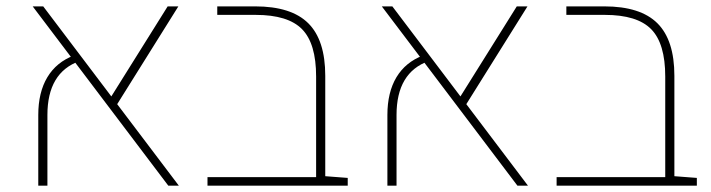

<svg xmlns="http://www.w3.org/2000/svg" viewBox="-20 -585 2240 605"><path d="M510.3 0 83 -564.9H116.2L543.5 0ZM100.6 0V-222.7Q100.6 -293.9 129.2 -341.6Q157.7 -389.2 212.9 -410.2L230.5 -392.6Q129.4 -356.4 129.4 -222.7V0ZM542 -564.9 338.9 -240.2 317.4 -259.8 508.3 -564.9Z M633.8 0V-26.9H976.1L1004.9 -29.8L1075.7 -24.4V0ZM976.1 -5.9V-343.8Q976.1 -447.8 931.9 -492.9Q887.7 -538.1 785.6 -538.1H664.6V-564.9H784.2Q897.9 -564.9 951.4 -511.7Q1004.9 -458.5 1004.9 -346.2V-5.9Z M1610.4 0 1183.1 -564.9H1216.3L1643.6 0ZM1200.7 0V-222.7Q1200.7 -293.9 1229.2 -341.6Q1257.8 -389.2 1313 -410.2L1330.6 -392.6Q1229.5 -356.4 1229.5 -222.7V0ZM1642.1 -564.9 1439 -240.2 1417.5 -259.8 1608.4 -564.9Z M1733.9 0V-26.9H2076.2L2105 -29.8L2175.8 -24.4V0ZM2076.2 -5.9V-343.8Q2076.2 -447.8 2032 -492.9Q1987.8 -538.1 1885.7 -538.1H1764.6V-564.9H1884.3Q1998 -564.9 2051.5 -511.7Q2105 -458.5 2105 -346.2V-5.9Z"/></svg>

Font: Heebo Thin
Style: Regular
Weight: 250
Designer: Oded Ezer
Foundry: Ezer Type House
Version: Version 3.100